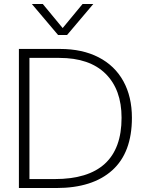

<svg xmlns="http://www.w3.org/2000/svg" viewBox="-20 -945 738 965"><path d="M140 -925H195L295 -804L395 -925H449L317 -769H272ZM75 -699H282Q394 -699 475.5 -657Q557 -615 600 -537Q643 -459 643 -353Q643 -178 544 -89Q445 0 263 0H75ZM255 -45Q591 -45 591 -353Q591 -495 510.5 -574.5Q430 -654 278 -654H128V-45Z"/></svg>

Font: Prompt ExtraLight
Style: Regular
Weight: 275
Designer: Katatrad Team
Foundry: CadsonDemak
Version: Version 1.000